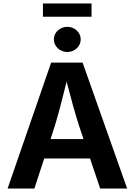

<svg xmlns="http://www.w3.org/2000/svg" viewBox="-20 -1089 778 1109"><path d="M23.9 0H178.7L235.4 -173.8H500L558.6 0H714.4L457 -727.5H275.4ZM368.7 -788.6C411.1 -788.6 446.3 -821.3 446.3 -861.3C446.3 -901.9 411.1 -934.1 368.7 -934.1C326.2 -934.1 291 -901.9 291 -861.3C291 -821.3 326.2 -788.6 368.7 -788.6ZM508.8 -1068.8H228V-992.2H508.8ZM272 -285.6 296.9 -362.8C318.4 -432.6 339.8 -516.6 364.7 -617.2C390.6 -518.1 413.6 -434.6 436.5 -362.8L462.4 -285.6Z"/></svg>

Font: Raveo SemiBold
Style: Regular
Weight: 600
Designer: Jakub Foglar, Rasmus Andersson (Inter)
Foundry: Jakubfoglar.com
Version: Version 1.100;Glyphs 3.2.3 (3260)